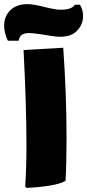

<svg xmlns="http://www.w3.org/2000/svg" viewBox="-78 -870 422 929"><path d="M44 33Q50 -63 50 -165Q50 -357 36 -628L228 -639Q244 -410 244 -205Q244 -76 239 5Q214 20 159.5 28.5Q105 37 51 39ZM324 -793Q324 -752 295.5 -722Q267 -692 213 -692Q189 -692 134 -702Q124 -703 101.5 -706.5Q79 -710 64 -710Q37 -710 26 -700Q15 -690 12 -673H-40Q-58 -711 -58 -746Q-58 -791 -28 -820.5Q2 -850 55 -850Q83 -850 138 -836Q144 -835 169 -829Q194 -823 218 -823Q244 -823 261 -829.5Q278 -836 284 -847H309Q324 -822 324 -793Z"/></svg>

Font: Lalezar
Style: Regular
Weight: 400
Designer: Borna Izadpanah
Foundry: Borna Izadpanah
Version: Version 1.003;November 28, 2018;FontCreator 11.5.0.2421 64-b